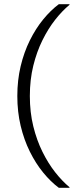

<svg xmlns="http://www.w3.org/2000/svg" viewBox="-20 -770 376 920"><path d="M123 -310Q123 -388 139.5 -455Q156 -522 183.5 -577.5Q211 -633 244.5 -675.5Q278 -718 313 -747V-750H262Q223 -721 187 -677Q151 -633 123 -576.5Q95 -520 79 -453Q63 -386 63 -310Q63 -234 79 -167Q95 -100 123 -43.5Q151 13 187 57Q223 101 262 130H313V127Q278 98 244.5 55.5Q211 13 183.5 -42.5Q156 -98 139.5 -165Q123 -232 123 -310Z"/></svg>

Font: Roboto Serif SemiCondensed ExtraLight
Style: Regular
Weight: 250
Width: 4
Designer: Greg Gazdowicz
Foundry: Commercial Type
Version: Version 1.007